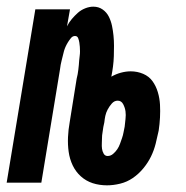

<svg xmlns="http://www.w3.org/2000/svg" viewBox="-37 -548 557 576"><path d="M284 8Q261 8 241 1.5Q221 -5 205.5 -19Q190 -33 181 -52Q172 -71 169 -92.5Q166 -114 167 -136.5Q168 -159 172 -181L193 -312Q195 -319 196 -325.5Q197 -332 198 -339Q199 -346 199.5 -353Q200 -360 200.5 -366.5Q201 -373 202 -380Q203 -387 203 -394Q203 -401 202.5 -407.5Q202 -414 201 -420.5Q200 -427 197.5 -433.5Q195 -440 188 -440Q181 -440 176 -434Q171 -428 167 -421.5Q163 -415 160 -408.5Q157 -402 155 -395Q153 -388 151.5 -381Q150 -374 148 -367Q146 -360 145 -353.5Q144 -347 143 -340L87 0H-17L69 -520H173L164 -469Q170 -481 178.5 -491Q187 -501 196.5 -509.5Q206 -518 218.5 -523Q231 -528 243 -528Q259 -528 271 -519.5Q283 -511 289.5 -498Q296 -485 299 -470.5Q302 -456 303.5 -441Q305 -426 305 -410.5Q305 -395 304.5 -379.5Q304 -364 302 -348.5Q300 -333 297 -318Q311 -326 326 -330Q341 -334 355 -334Q375 -334 392.5 -326.5Q410 -319 420.5 -304.5Q431 -290 436.5 -271.5Q442 -253 443 -234Q444 -215 443 -195.5Q442 -176 439 -156Q435 -137 430 -117Q425 -97 416 -78.5Q407 -60 393 -43Q379 -26 361.5 -14Q344 -2 323.5 3Q303 8 284 8ZM286 -80Q295 -80 302.5 -86.5Q310 -93 315 -100.5Q320 -108 323 -116.5Q326 -125 329 -133.5Q332 -142 333.5 -150.5Q335 -159 337 -168Q338 -179 339.5 -191Q341 -203 339.5 -214Q338 -225 332.5 -235.5Q327 -246 316 -246Q306 -246 298.5 -237.5Q291 -229 286 -219.5Q281 -210 279 -200.5Q277 -191 276 -181L273 -167Q272 -158 270.5 -150Q269 -142 269 -134Q269 -126 268.5 -118Q268 -110 269 -102Q270 -94 274 -87Q278 -80 286 -80Z"/></svg>

Font: Iosevka SS18
Style: Bold Italic
Weight: 700
Italic angle: -9°
Monospace: yes
Designer: Belleve Invis
Foundry: Belleve Invis
Version: Version 25.1.1; ttfautohint (v1.8.4)